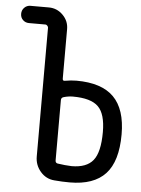

<svg xmlns="http://www.w3.org/2000/svg" viewBox="-53 -772 606 824"><g transform="rotate(5 250.0 -360.0)"><path d="M210 -338.9V-79.1Q210 -68.4 219.7 -66.4Q252 -61.5 280.3 -60.5Q344.7 -60.5 373 -95.7Q401.4 -130.9 401.4 -217.8Q401.4 -295.9 369.6 -327.1Q337.9 -358.4 259.8 -358.4Q241.2 -358.4 220.7 -352.5Q210 -349.6 210 -338.9ZM44.9 -656.2Q29.3 -656.2 18.6 -666.5Q7.8 -676.8 7.8 -692.9Q7.8 -709 18.6 -719.7Q29.3 -730.5 44.9 -730.5H124Q159.2 -730.5 184.6 -705.1Q210 -679.7 210 -644.5V-431.6Q210 -420.9 219.7 -422.9Q247.1 -427.7 269.5 -427.7Q377.9 -427.7 430.2 -375.5Q482.4 -323.2 482.4 -214.8Q482.4 -98.6 432.1 -44.4Q381.8 9.8 278.3 9.8Q246.1 9.8 211.9 6.8Q175.8 3.9 151.9 -23.9Q127.9 -51.8 127.9 -88.9V-643.6Q127.9 -647.5 124 -651.9Q120.1 -656.2 116.2 -656.2Z"/></g></svg>

Font: Rounded-X Mgen+ 1m regular
Style: Regular
Weight: 400
Designer: [Source Han Sans]
Ryoko NISHIZUKA  (kana & ideographs); Paul D. Hunt (Latin, Greek & Cyrillic); Wenlong ZHANG  (bopomofo
Version: Version 1.059.20150602